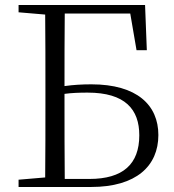

<svg xmlns="http://www.w3.org/2000/svg" viewBox="-20 -745 694 765"><path d="M524 -545H565L558 -725H54V-696L160 -687C161 -590 161 -490 161 -392V-337C161 -236 161 -137 160 -38L54 -29V0H343C523 0 611 -84 611 -207C611 -326 526 -409 344 -409C308 -409 272 -407 237 -402C237 -501 237 -597 238 -691H499ZM238 -32C237 -134 237 -236 237 -337V-371C267 -375 296 -376 329 -376C479 -376 535 -309 535 -206C535 -91 470 -32 336 -32Z"/></svg>

Font: Noto Serif JP Light
Style: Regular
Weight: 300
Designer: Ryoko NISHIZUKA 西塚涼子 (kana & ideographs); Frank Grießhammer (Latin, Greek & Cyrillic); Wenlong ZHANG 张文龙 (bopomofo); San
Foundry: Adobe
Version: Version 2.001;hotconv 1.1.0;makeotfexe 2.6.0